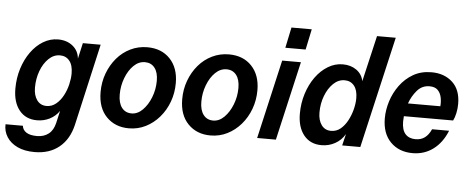

<svg xmlns="http://www.w3.org/2000/svg" viewBox="-75 -874 3020 1235"><g transform="rotate(5 1435.0 -256.0)"><path d="M183 215Q118 215 72.5 193.5Q27 172 3.5 135Q-20 98 -18 53H94Q97 80 121 95.5Q145 111 190 111Q234 111 264.5 87.5Q295 64 306 16L324 -63Q300 -28 262.5 -9Q225 10 181 10Q108 10 66.5 -41.5Q25 -93 25 -181Q25 -249 44 -310Q63 -371 97 -418.5Q131 -466 176 -493Q221 -520 272 -520Q328 -520 366 -489.5Q404 -459 409 -408L432 -510H547L427 18Q405 112 342 163.5Q279 215 183 215ZM234 -87Q268 -87 295 -109Q322 -131 340.5 -165.5Q359 -200 368 -238.5Q377 -277 377 -309Q377 -363 354 -391Q331 -419 293 -419Q252 -419 219.5 -387.5Q187 -356 168.5 -306Q150 -256 150 -199Q150 -148 172.5 -117.5Q195 -87 234 -87Z M774 10Q685 10 629 -47.5Q573 -105 573 -207Q573 -271 594 -327.5Q615 -384 652 -427.5Q689 -471 739.5 -495.5Q790 -520 848 -520Q940 -520 995 -462Q1050 -404 1050 -306Q1050 -242 1029 -185Q1008 -128 970 -84Q932 -40 882 -15Q832 10 774 10ZM783 -87Q822 -87 854.5 -119.5Q887 -152 907 -203Q927 -254 927 -310Q927 -364 904 -393.5Q881 -423 841 -423Q801 -423 768.5 -391.5Q736 -360 716.5 -309Q697 -258 697 -202Q697 -147 720 -117Q743 -87 783 -87Z M1301 10Q1212 10 1156 -47.5Q1100 -105 1100 -207Q1100 -271 1121 -327.5Q1142 -384 1179 -427.5Q1216 -471 1266.5 -495.5Q1317 -520 1375 -520Q1467 -520 1522 -462Q1577 -404 1577 -306Q1577 -242 1556 -185Q1535 -128 1497 -84Q1459 -40 1409 -15Q1359 10 1301 10ZM1310 -87Q1349 -87 1381.5 -119.5Q1414 -152 1434 -203Q1454 -254 1454 -310Q1454 -364 1431 -393.5Q1408 -423 1368 -423Q1328 -423 1295.5 -391.5Q1263 -360 1243.5 -309Q1224 -258 1224 -202Q1224 -147 1247 -117Q1270 -87 1310 -87Z M1602 0 1719 -510H1840L1723 0ZM1732 -594 1760 -727H1891L1863 -594Z M2151 0 2169 -75Q2145 -34 2105 -12Q2065 10 2018 10Q1945 10 1903.5 -41.5Q1862 -93 1862 -180Q1862 -248 1881.5 -309.5Q1901 -371 1935 -418Q1969 -465 2014 -492.5Q2059 -520 2110 -520Q2162 -520 2198.5 -494Q2235 -468 2244 -423L2313 -720H2434L2268 0ZM2071 -87Q2106 -87 2132.5 -109Q2159 -131 2177.5 -166Q2196 -201 2205.5 -239Q2215 -277 2215 -310Q2215 -363 2192 -391Q2169 -419 2131 -419Q2090 -419 2057.5 -387.5Q2025 -356 2006 -306Q1987 -256 1987 -199Q1987 -148 2009.5 -117.5Q2032 -87 2071 -87Z M2606 10Q2518 10 2463.5 -45Q2409 -100 2409 -198Q2409 -252 2426.5 -308Q2444 -364 2479 -412Q2514 -460 2565 -489.5Q2616 -519 2683 -519Q2766 -519 2818.5 -470.5Q2871 -422 2871 -331Q2871 -300 2864.5 -270.5Q2858 -241 2848 -222H2530Q2528 -204 2528 -188Q2528 -133 2551.5 -107Q2575 -81 2617 -81Q2653 -81 2677.5 -99.5Q2702 -118 2718 -154H2828Q2796 -75 2738.5 -32.5Q2681 10 2606 10ZM2678 -428Q2630 -428 2598 -391Q2566 -354 2549 -306H2758Q2761 -335 2755 -363.5Q2749 -392 2731 -410Q2713 -428 2678 -428Z"/></g></svg>

Font: Instrument Sans SemiCondensed SemiBold Italic
Style: Regular
Weight: 600
Width: 4
Italic angle: -13°
Designer: Rodrigo Fuenzalida
Foundry: fragTYPE
Version: Version 1.000; ttfautohint (v1.8.4.7-5d5b);gftools[0.9.28]